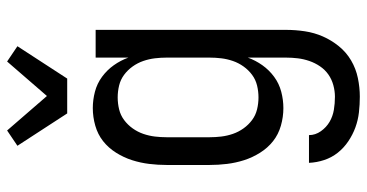

<svg xmlns="http://www.w3.org/2000/svg" viewBox="-266 -543 1032 540"><g transform="rotate(-90 250.0 -273.0)"><path d="M248 223Q226 223 204 220.5Q182 218 161.5 210.5Q141 203 122.5 190.5Q104 178 90.5 161Q77 144 70 123Q63 102 62 80H140Q140 98 151 113.5Q162 129 177.5 138Q193 147 211 150Q229 153 248 153Q264 153 280.5 148.5Q297 144 310.5 134.5Q324 125 333.5 111Q343 97 348.5 81Q354 65 356 48.5Q358 32 358 15V-92Q350 -70 336.5 -51Q323 -32 304 -18Q285 -4 262 2Q239 8 216 8Q191 8 166.5 1Q142 -6 123 -21Q104 -36 90.5 -57.5Q77 -79 69.5 -102.5Q62 -126 59 -150.5Q56 -175 56 -200V-320Q56 -345 59 -369.5Q62 -394 69.5 -417.5Q77 -441 90.5 -462.5Q104 -484 123 -499Q142 -514 166.5 -521Q191 -528 216 -528Q239 -528 262 -522Q285 -516 304 -502Q323 -488 336.5 -469Q350 -450 358 -428V-520H436V15Q436 42 432 68.5Q428 95 417.5 119Q407 143 390 164Q373 185 350 198.5Q327 212 300.5 217.5Q274 223 248 223ZM246 -62Q263 -62 279.5 -66Q296 -70 309.5 -80Q323 -90 333 -104Q343 -118 348.5 -134Q354 -150 356 -166.5Q358 -183 358 -200V-320Q358 -337 356 -353.5Q354 -370 348.5 -386Q343 -402 333 -416Q323 -430 309.5 -440Q296 -450 279.5 -454Q263 -458 246 -458Q229 -458 212.5 -454Q196 -450 182.5 -440Q169 -430 159 -416Q149 -402 143.5 -386Q138 -370 136 -353.5Q134 -337 134 -320V-200Q134 -183 136 -166.5Q138 -150 143.5 -134Q149 -118 159 -104Q169 -90 182.5 -80Q196 -70 212.5 -66Q229 -62 246 -62ZM201 -600 110 -740 153 -769 250 -657 347 -769 390 -740 299 -600Z"/></g></svg>

Font: Iosevka MaddieWtf
Style: Regular
Weight: 400
Monospace: yes
Designer: Belleve Invis
Foundry: Belleve Invis
Version: Version 31.3.0; ttfautohint (v1.8.3)